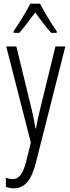

<svg xmlns="http://www.w3.org/2000/svg" viewBox="-20 -785 383 1046"><path d="M14 -532H69L153 -187Q162 -148 166 -127Q170 -106 173 -85H176Q181 -114 186 -138Q191 -162 198 -188L282 -532H336L175 103Q156 177 127 209Q98 241 55 241Q44 241 33.5 239Q23 237 12 233V183Q32 191 49 191Q73 191 90.5 170.5Q108 150 123 93L148 -8ZM198 -765Q210 -742 227 -712.5Q244 -683 261 -656.5Q278 -630 289 -615V-606H259Q238 -629 215.5 -658.5Q193 -688 172 -717Q151 -690 127.5 -658.5Q104 -627 85 -606H54V-615Q68 -635 85 -661.5Q102 -688 118 -715.5Q134 -743 145 -765Z"/></svg>

Font: Noto Sans Ethiopic ExtraCondensed Light
Style: Regular
Weight: 300
Width: 2
Designer: Monotype Design Team
Foundry: Monotype Imaging Inc.
Version: Version 2.102; ttfautohint (v1.8.4.7-5d5b)